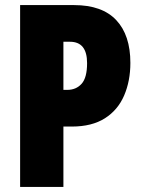

<svg xmlns="http://www.w3.org/2000/svg" viewBox="-20 -800 560 754"><path d="M271 -780Q381 -780 436.5 -721Q492 -662 492 -553Q492 -482 467.5 -425Q443 -368 392 -335.5Q341 -303 262 -303H229V-66H59V-780ZM255 -636H229V-447H244Q279 -447 300.5 -471Q322 -495 322 -552Q322 -636 255 -636Z"/></svg>

Font: Noto Sans Malayalam UI ExtraCondensed Black
Style: Regular
Weight: 900
Width: 2
Designer: Jelle Bosma - Monotype Design Team
Foundry: Monotype Imaging Inc.
Version: Version 2.104; ttfautohint (v1.8.4.7-5d5b)